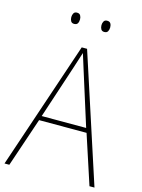

<svg xmlns="http://www.w3.org/2000/svg" viewBox="-131 -965 766 1039"><g transform="rotate(15 252.0 -445.0)"><path d="M476 0 386 -275H120L27 0H0L241 -715H271L504 0ZM282 -601Q276 -621 269.5 -641Q263 -661 255 -687Q248 -665 241 -643.5Q234 -622 227 -600L128 -300H377ZM144 -859Q144 -871 149.5 -880.5Q155 -890 168 -890Q182 -890 187.5 -880.5Q193 -871 193 -859Q193 -845 187.5 -836Q182 -827 168 -827Q155 -827 149.5 -836.5Q144 -846 144 -859ZM313 -859Q313 -871 318.5 -880.5Q324 -890 337 -890Q351 -890 356.5 -881Q362 -872 362 -859Q362 -846 356.5 -836.5Q351 -827 337 -827Q324 -827 318.5 -836.5Q313 -846 313 -859Z"/></g></svg>

Font: Noto Sans Khmer UI SemiCondensed Thin
Style: Regular
Weight: 100
Width: 4
Designer: Danh Hong and the Monotype Design Team
Foundry: Monotype Imaging Inc.
Version: Version 2.002; ttfautohint (v1.8.4.7-5d5b)